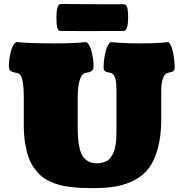

<svg xmlns="http://www.w3.org/2000/svg" viewBox="-20 -949 939 982"><path d="M287.1 -791Q268.6 -791 268.6 -855.5Q268.6 -928.7 291 -928.7Q319.3 -928.7 387.5 -928Q455.6 -927.2 496.6 -927.2H611.8Q624.5 -927.2 629.9 -913.3Q635.3 -899.4 635.3 -861.3Q635.3 -790.5 612.3 -790.5Q580.1 -790.5 507.8 -790.3Q435.5 -790 402.8 -790Q382.8 -790 344 -790.5Q305.2 -791 287.1 -791ZM804.7 -482.9V-340.8Q804.7 -255.4 787.8 -192.4Q771 -129.4 742.2 -90.3Q713.4 -51.3 668.2 -27.8Q623 -4.4 573 4.4Q522.9 13.2 456.5 13.2Q421.4 13.2 395 12Q368.7 10.7 336.9 6.8Q305.2 2.9 281.5 -3.9Q257.8 -10.7 231.9 -22.7Q206.1 -34.7 187.7 -51.5Q169.4 -68.4 152.3 -92.8Q135.3 -117.2 124.8 -147.9Q114.3 -178.7 107.9 -219.7Q101.6 -260.7 101.6 -310.1V-446.3Q101.6 -476.1 100.3 -495.4Q99.1 -514.6 95.5 -534.7Q91.8 -554.7 83.7 -564.9Q75.7 -575.2 62.5 -576.7Q53.7 -578.1 49.1 -579.3Q44.4 -580.6 37.8 -584Q31.2 -587.4 28.3 -593.8Q25.4 -600.1 25.4 -609.4Q25.4 -646 35.4 -685.3Q45.4 -724.6 63.5 -733.9Q133.3 -727.1 259.8 -727.1Q360.4 -727.1 420.4 -733.9Q438.5 -724.6 448.5 -685.3Q458.5 -646 458.5 -609.4Q458.5 -600.1 455.6 -593.8Q452.6 -587.4 446 -584Q439.5 -580.6 434.8 -579.3Q430.2 -578.1 421.4 -576.7Q377.4 -571.8 377.4 -446.3V-304.2Q377.4 -268.6 379.2 -243.2Q380.9 -217.8 387 -191.7Q393.1 -165.5 403.3 -149.7Q413.6 -133.8 431.6 -123.8Q449.7 -113.8 475.1 -113.8Q491.2 -113.8 504.9 -117.7Q518.6 -121.6 528.3 -127.2Q538.1 -132.8 545.7 -143.3Q553.2 -153.8 558.1 -163.1Q563 -172.4 566.7 -187.5Q570.3 -202.6 572 -213.4Q573.7 -224.1 574.5 -241.9Q575.2 -259.8 575.4 -270Q575.7 -280.3 575.7 -298.8V-482.9Q575.7 -504.4 574.5 -518.6Q573.2 -532.7 569.6 -547.1Q565.9 -561.5 557.9 -569.3Q549.8 -577.1 537.1 -578.1Q528.8 -579.6 523.9 -581.1Q519 -582.5 514.4 -587.9Q509.8 -593.3 509.8 -602.5Q509.8 -640.6 519.5 -682.4Q529.3 -724.1 547.4 -733.9Q602.1 -727.1 700.7 -727.1Q791 -727.1 840.3 -733.9Q856 -724.1 864.7 -682.4Q873.5 -640.6 873.5 -602.5Q873.5 -593.3 868.7 -587.9Q863.8 -582.5 858.9 -581.1Q854 -579.6 845.7 -578.1Q804.7 -574.2 804.7 -482.9Z"/></svg>

Font: Coustard Black
Style: Regular
Weight: 900
Foundry: vernon adams
Version: Version 1.001;